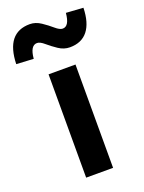

<svg xmlns="http://www.w3.org/2000/svg" viewBox="-213 -905 731 978"><g transform="rotate(-20 152.0 -416.5)"><path d="M79 0V-560H225V0ZM229 -652Q197 -652 168 -671.5Q139 -691 116.5 -710.5Q94 -730 78 -730Q41 -730 35 -660L-58 -665Q-53 -833 76 -833Q107 -833 136 -813.5Q165 -794 188 -774Q211 -754 227 -754Q263 -754 269 -824L362 -818Q360 -737 326.5 -694.5Q293 -652 229 -652Z"/></g></svg>

Font: Noto Sans Korean Bold
Style: Bold
Weight: 700
Designer: Ryoko NISHIZUKA  (kana & ideographs); Paul D. Hunt (Latin, Greek & Cyrillic); Wenlong ZHANG  (bopomofo); Sandoll Communi
Foundry: Adobe Systems Incorporated
Version: Version 1.000;PS 1;hotconv 1.0.78;makeotf.lib2.5.61930